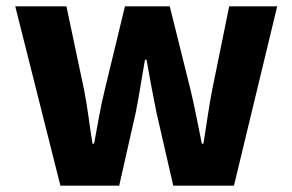

<svg xmlns="http://www.w3.org/2000/svg" viewBox="-20 -584 920 604"><path d="M170 0 28 -564H189L245 -299Q253 -257 258.5 -216Q264 -175 271 -132H276Q284 -175 291.5 -216.5Q299 -258 309 -299L373 -564H514L580 -299Q590 -257 598 -216Q606 -175 615 -132H620Q627 -175 633 -216Q639 -257 647 -299L701 -564H852L716 0H525L472 -231Q464 -270 456.5 -310.5Q449 -351 441 -396H436Q428 -351 421.5 -310.5Q415 -270 407 -230L355 0Z"/></svg>

Font: Noto Sans TC Thin ExtraBold
Style: Regular
Weight: 800
Version: Version 2.004-H2;hotconv 1.0.118;makeotfexe 2.5.65603